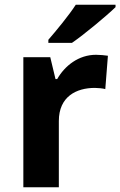

<svg xmlns="http://www.w3.org/2000/svg" viewBox="-20 -786 505 806"><path d="M465 -756V-766H298C269 -721 215 -656 183 -619V-606H282C333 -641 427 -719 465 -756ZM383 -556C310 -556 252 -510 220 -454H213L191 -546H78V0H227V-278C227 -381 301 -417 378 -417C391 -417 412 -415 422 -412L433 -552C421 -554 398 -556 383 -556Z"/></svg>

Font: Noto Sans Javanese
Style: Bold
Weight: 700
Designer: Monotype Design Team
Foundry: Monotype Imaging Inc.
Version: Version 2.005